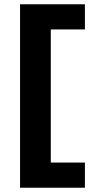

<svg xmlns="http://www.w3.org/2000/svg" viewBox="-20 -770 430 900"><path d="M378 110H74V-750H378V-632H218V-8H378Z"/></svg>

Font: Txt Sans
Style: Bold
Weight: 700
Designer: Open Source
Foundry: XRLN
Version: Version 1.0